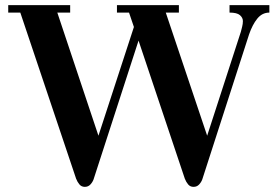

<svg xmlns="http://www.w3.org/2000/svg" viewBox="-20 -713 1074 747"><path d="M12 -664V-693H253V-664H203L363 -185L501 -608L482 -664H435V-693H676V-664H625L786 -185L917 -589Q919 -597 922 -608.5Q925 -620 925 -631Q925 -644 913.5 -654Q902 -664 873 -664V-693H1028V-664Q1000 -664 981 -640.5Q962 -617 949 -579L767 -15Q763 -4 754.5 5Q746 14 733 14Q720 14 712 4.5Q704 -5 699 -18L519 -555L344 -15Q340 -4 331.5 5Q323 14 310 14Q297 14 289 4.5Q281 -5 276 -18L59 -664Z"/></svg>

Font: Monomakh
Style: Regular
Weight: 400
Version: Version 1.200; ttfautohint (v1.8.4.7-5d5b)